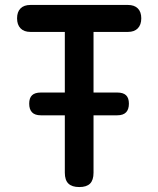

<svg xmlns="http://www.w3.org/2000/svg" viewBox="-20 -750 640 776"><path d="M242 -621H103Q77 -621 63 -635.5Q49 -650 49 -676Q49 -702 63 -716Q77 -730 103 -730H497Q523 -730 537 -716Q551 -702 551 -676Q551 -650 537 -635.5Q523 -621 497 -621H358V-376H454Q478 -376 489.5 -365Q501 -354 501 -331Q501 -308 489.5 -296Q478 -284 454 -284H358V-52Q358 -22 344 -8Q330 6 300.5 6Q271 6 256.5 -8Q242 -22 242 -52V-284H145Q121 -284 109.5 -296Q98 -308 98 -331Q98 -354 109.5 -365Q121 -376 145 -376H242Z"/></svg>

Font: Maple Mono SemiBold
Style: Regular
Weight: 600
Monospace: yes
Designer: subframe7536
Version: Version 7.000